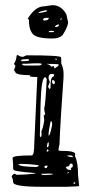

<svg xmlns="http://www.w3.org/2000/svg" viewBox="-20 -714 340 736"><path d="M147.5 -689.5 180.7 -694.3Q214.8 -694.3 234.4 -659.2L241.2 -627.9Q239.3 -609.4 219.7 -579.1Q207 -566.4 180.7 -566.4Q119.1 -566.4 104.5 -585Q89.8 -604.5 90.8 -639.6Q86.9 -639.6 86.9 -641.6V-643.6Q116.2 -689.5 147.5 -689.5ZM127.9 -665V-664.1Q161.1 -668 161.1 -672.9L156.2 -674.8Q127.9 -669.9 127.9 -665ZM144.5 -636.7H145.5L151.4 -635.7H153.3Q164.1 -635.7 167 -643.6L166 -645.5H154.3Q146.5 -645.5 144.5 -636.7ZM214.8 -645.5 211.9 -640.6V-636.7H212.9L215.8 -640.6V-645.5ZM191.4 -613.3V-610.4H195.3Q202.1 -610.4 206.1 -617.2V-620.1H204.1Q197.3 -620.1 191.4 -613.3ZM169.9 -595.7 167 -592.8V-590.8H184.6L187.5 -592.8L184.6 -595.7ZM45.9 -502.9H48.8Q56.6 -496.1 68.4 -496.1L81.1 -502Q213.9 -502 213.9 -494.1L214.8 -487.3V-470.7Q223.6 -451.2 223.6 -433.6V-418Q211.9 -258.8 208 -160.2Q206.1 -154.3 204.1 -139.6Q205.1 -135.7 212.9 -135.7H215.8Q268.6 -135.7 268.6 -123L267.6 -121.1V-115.2Q279.3 -91.8 279.3 -41L283.2 -2L280.3 0L237.3 2H139.6Q30.3 2 30.3 -15.6Q30.3 -26.4 24.4 -37.1Q27.3 -43.9 34.2 -47.9H37.1Q41 -43.9 45.9 -43.9H47.9Q76.2 -43.9 115.2 -48.8V-50.8Q31.2 -56.6 31.2 -64.5L30.3 -72.3V-83L28.3 -108.4Q28.3 -118.2 101.6 -118.2Q111.3 -118.2 111.3 -162.1L123 -418.9H121.1Q93.8 -418.9 93.8 -422.9Q93.8 -423.8 96.7 -425.8Q38.1 -425.8 38.1 -439.5Q34.2 -440.4 34.2 -447.3L39.1 -459Q39.1 -462.9 33.2 -469.7Q41 -477.5 43.9 -501ZM61.5 -483.4V-479.5H66.4Q91.8 -479.5 91.8 -483.4L89.8 -487.3H86.9Q61.5 -487.3 61.5 -483.4ZM194.3 -490.2 191.4 -487.3 195.3 -484.4H197.3V-487.3ZM83 -469.7H65.4V-466.8Q65.4 -462.9 79.1 -462.9H89.8H92.8H125Q139.6 -462.9 139.6 -467.8V-468.8Q139.6 -473.6 83 -469.7ZM169.9 -468.8 161.1 -469.7V-467.8Q168 -467.8 177.7 -458H179.7Q181.6 -458 181.6 -460.9H183.6Q187.5 -460.9 188.5 -452.1H190.4L204.1 -461.9V-467.8L183.6 -468.8ZM166 -414.1 170.9 -399.4 164.1 -381.8Q168 -373 170.9 -373H171.9L173.8 -378.9V-384.8Q173.8 -419.9 184.6 -419.9L187.5 -423.8V-427.7L184.6 -430.7H178.7Q166 -430.7 166 -414.1ZM135.7 -321.3 132.8 -195.3Q133.8 -188.5 135.7 -188.5Q138.7 -188.5 139.6 -197.3L138.7 -211.9Q143.6 -216.8 149.4 -251V-256.8L147.5 -270.5Q153.3 -275.4 153.3 -277.3Q149.4 -288.1 149.4 -298.8V-300.8Q153.3 -300.8 159.2 -410.2Q156.2 -418 153.3 -418Q138.7 -418 135.7 -321.3ZM183.6 -407.2 179.7 -406.2V-400.4Q179.7 -394.5 184.6 -391.6H187.5L190.4 -395.5V-400.4Q188.5 -405.3 183.6 -407.2ZM178.7 -248H173.8Q166 -211.9 166 -194.3H167Q171.9 -194.3 179.7 -234.4V-241.2ZM160.2 -156.2V-149.4H162.1Q167 -151.4 167 -161.1V-168H164.1Q162.1 -168 160.2 -156.2ZM162.1 -141.6 159.2 -137.7V-132.8H162.1L166 -135.7V-138.7L163.1 -141.6ZM240.2 -118.2 237.3 -117.2Q243.2 -112.3 258.8 -111.3V-114.3Q258.8 -118.2 246.1 -118.2ZM244.1 -77.1 232.4 -74.2Q234.4 -62.5 250 -62.5H252.9V-65.4L251 -68.4Q251 -69.3 258.8 -74.2V-79.1Q258.8 -85.9 254.9 -86.9H251Q248 -85.9 244.1 -77.1ZM57.6 -85.9 50.8 -84V-83Q58.6 -75.2 111.3 -74.2H118.2Q126 -74.2 127.9 -79.1V-81.1Q86.9 -85.9 57.6 -85.9ZM149.4 -74.2 153.3 -69.3Q162.1 -69.3 162.1 -79.1H157.2Q151.4 -79.1 149.4 -74.2ZM241.2 -54.7 238.3 -50.8V-48.8H240.2L243.2 -52.7V-54.7ZM166 -48.8 153.3 -47.9H139.6V-43.9L153.3 -43L181.6 -44.9V-47.9H177.7ZM265.6 -15.6 261.7 -12.7V-9.8H267.6L268.6 -12.7L267.6 -15.6Z"/></svg>

Font: Love Ya Like A Sister
Style: Regular
Weight: 400
Designer: Kimberly Geswein
Foundry: Kimberly Geswein
Version: Version 1.002 2007